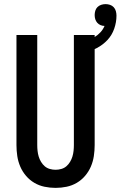

<svg xmlns="http://www.w3.org/2000/svg" viewBox="-20 -905 586 933"><path d="M250 8Q223 8 196.5 2.5Q170 -3 147 -16.5Q124 -30 106.5 -50.5Q89 -71 78.5 -95.5Q68 -120 64 -146.5Q60 -173 60 -200V-735H161V-200Q161 -186 162.5 -172Q164 -158 168 -144.5Q172 -131 179.5 -118.5Q187 -106 197.5 -97Q208 -88 222 -84Q236 -80 250 -80Q264 -80 278 -84Q292 -88 302.5 -97Q313 -106 320.5 -118.5Q328 -131 332 -144.5Q336 -158 337.5 -172Q339 -186 339 -200V-735H440V-200Q440 -173 436 -146.5Q432 -120 421.5 -95.5Q411 -71 393.5 -50.5Q376 -30 353 -16.5Q330 -3 303.5 2.5Q277 8 250 8ZM390 -647 374 -698Q391 -703 408 -709.5Q425 -716 440.5 -725.5Q456 -735 468.5 -748.5Q481 -762 488 -779Q478 -779 468.5 -783Q459 -787 452.5 -794.5Q446 -802 443 -811.5Q440 -821 440 -832Q440 -842 443 -852.5Q446 -863 453.5 -870.5Q461 -878 471.5 -881.5Q482 -885 493 -885Q504 -885 514.5 -881.5Q525 -878 532.5 -870Q540 -862 543 -851Q546 -840 546 -829Q546 -797 535 -765.5Q524 -734 502 -710.5Q480 -687 450.5 -671.5Q421 -656 390 -647Z"/></svg>

Font: Iosevka Curly Semibold
Style: Regular
Weight: 600
Monospace: yes
Designer: Belleve Invis
Foundry: Belleve Invis
Version: Version 22.1.2; ttfautohint (v1.8.4)